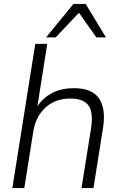

<svg xmlns="http://www.w3.org/2000/svg" viewBox="-20 -960 618 980"><path d="M43 0 160 -736H221L171 -418Q235 -510 357 -510Q450 -510 485.5 -457.5Q521 -405 506 -308L457 0H396L445 -306Q457 -388 431 -422.5Q405 -457 339 -457Q262 -457 212 -411Q162 -365 150 -289L104 0ZM215 -769 355 -940H417L521 -769H472L383 -895L264 -769Z"/></svg>

Font: Mulish Light
Style: Italic
Weight: 300
Italic angle: -9°
Designer: Vernon Adams
Foundry: Vernon Adams
Version: Version 3.603; ttfautohint (v1.8.3)